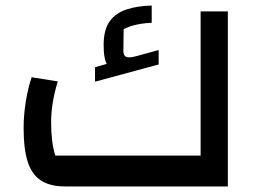

<svg xmlns="http://www.w3.org/2000/svg" viewBox="-20 -671 922 691"><path d="M179 -111H702V-630H800V0H214Q161 0 128 -21Q95 -42 80 -88Q65 -134 65 -210Q65 -257 73 -306.5Q81 -356 94 -393L188 -378Q176 -339 170 -302.5Q164 -266 164 -233Q164 -195 167.5 -166Q171 -137 179 -111ZM467 -468 551 -491V-439L322 -377V-429L364 -441Q358 -453 355.5 -469Q353 -485 353 -509Q353 -564 374.5 -594Q396 -624 435.5 -637Q475 -650 526 -651V-589Q499 -588 472.5 -582.5Q446 -577 425 -566L424 -488Q424 -471 434 -466.5Q444 -462 467 -468Z"/></svg>

Font: Changa Medium
Style: Regular
Weight: 500
Designer: Eduardo Rodriguez Tunni
Foundry: Eduardo Rodriguez Tunni
Version: Version 3.003